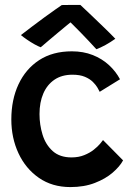

<svg xmlns="http://www.w3.org/2000/svg" viewBox="-20 -756 553 780"><path d="M480 -104.5Q466.5 -79.5 437.5 -54.5Q408.5 -29.5 365.2 -12.8Q322 4 266 4Q192 4 138 -33.5Q84 -71 55 -133.5Q26 -196 26 -270.5Q26 -351 55.2 -413.5Q84.5 -476 139.2 -511.8Q194 -547.5 272 -547.5Q318.5 -547.5 356.5 -532.5Q394.5 -517.5 422.5 -491.8Q450.5 -466 467.5 -434L385 -383Q382.5 -388.5 376.2 -399.5Q370 -410.5 357.5 -423Q345 -435.5 324.8 -444Q304.5 -452.5 274.5 -452.5Q231 -452.5 201.2 -432.2Q171.5 -412 156 -376.2Q140.5 -340.5 140.5 -292.5Q140.5 -249 153 -208.5Q165.5 -168 194.2 -142.2Q223 -116.5 270.5 -116.5Q299.5 -116.5 322.2 -125.8Q345 -135 361 -147.8Q377 -160.5 386.5 -171.8Q396 -183 398.5 -187ZM306.5 -736Q326.5 -717.5 352 -693Q377.5 -668.5 403.2 -643.8Q429 -619 448.5 -598.5Q429 -584.5 408.5 -573.2Q388 -562 371.5 -556Q358.5 -570.5 341.2 -588.8Q324 -607 307 -624.5Q290 -642 277.2 -654.5Q264.5 -667 261 -670.5H273Q268 -666.5 253.2 -654.5Q238.5 -642.5 218.8 -626Q199 -609.5 179.5 -593Q160 -576.5 145.5 -564Q135.5 -567.5 120.2 -576Q105 -584.5 90 -594.8Q75 -605 65 -613.5Q87 -630.5 112 -649.5Q137 -668.5 160.8 -685.8Q184.5 -703 203.2 -716.2Q222 -729.5 231 -735.5Q238 -735.5 252.8 -735.8Q267.5 -736 282.8 -736Q298 -736 306.5 -736Z"/></svg>

Font: Grandstander Thin Medium
Style: Regular
Weight: 500
Version: Version 1.200